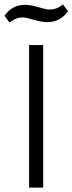

<svg xmlns="http://www.w3.org/2000/svg" viewBox="-35 -856 330 876"><path d="M275.4 -804.7Q239.3 -754.9 180.7 -754.9Q155.3 -754.9 119.6 -765.6Q84 -776.4 70.3 -776.4Q36.1 -776.4 8.8 -752.9L-14.6 -784.2Q20.5 -834 79.1 -834Q104.5 -834 140.1 -823.2Q175.8 -812.5 189.5 -812.5Q225.6 -812.5 252 -835.9ZM162.1 0H97.7V-650.4H162.1Z"/></svg>

Font: Lohit Devanagari
Style: Regular
Weight: 400
Version: 2.95.4